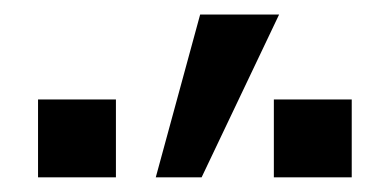

<svg xmlns="http://www.w3.org/2000/svg" viewBox="-20 -900 540 266"><path d="M195.8 -654.3 257.3 -879.9H366.7L259.3 -654.3ZM32.7 -654.3V-762.2H140.6V-654.3ZM359.4 -654.3V-762.2H467.3V-654.3Z"/></svg>

Font: BIZ UDGothic
Style: Regular
Weight: 400
Monospace: yes
Designer: TypeBank Co., Ltd.
Foundry: Morisawa Inc.
Version: Version 1.05